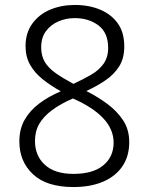

<svg xmlns="http://www.w3.org/2000/svg" viewBox="-20 -744 598 774"><path d="M276 10Q168 10 113 -41.5Q58 -93 58 -174Q58 -224 79.5 -261.5Q101 -299 138.5 -327Q176 -355 225 -376Q184 -399 152 -424.5Q120 -450 101.5 -482.5Q83 -515 83 -558Q83 -611 110 -648.5Q137 -686 182 -705Q227 -724 282 -724Q339 -724 384 -705Q429 -686 455 -649.5Q481 -613 481 -557Q481 -509 460.5 -476.5Q440 -444 405.5 -420.5Q371 -397 328 -377Q372 -355 411.5 -326Q451 -297 476 -259.5Q501 -222 501 -171Q501 -115 474 -74.5Q447 -34 396.5 -12Q346 10 276 10ZM276 -43Q355 -43 396.5 -77.5Q438 -112 438 -169Q438 -223 396 -267.5Q354 -312 274 -347Q225 -326 190.5 -300.5Q156 -275 138.5 -245Q121 -215 121 -176Q121 -116 161 -79.5Q201 -43 276 -43ZM276 -406Q315 -424 347 -442.5Q379 -461 397.5 -487Q416 -513 416 -551Q416 -612 377 -641.5Q338 -671 281 -671Q246 -671 215 -657.5Q184 -644 165 -618Q146 -592 146 -553Q146 -519 160.5 -494.5Q175 -470 204 -449.5Q233 -429 276 -406Z"/></svg>

Font: Noto Sans Oriya Light
Style: Regular
Weight: 300
Version: Version 2.003